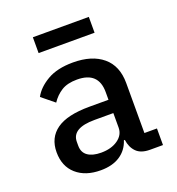

<svg xmlns="http://www.w3.org/2000/svg" viewBox="-131 -816 862 935"><g transform="rotate(-20 300.0 -349.0)"><path d="M492 0Q445 0 421.5 -24Q398 -48 393 -87H388Q373 -40 333.5 -14Q294 12 233 12Q154 12 107 -29.5Q60 -71 60 -144Q60 -219 115.5 -258.5Q171 -298 286 -298H385V-338Q385 -443 274 -443Q224 -443 193 -423.5Q162 -404 141 -372L76 -425Q98 -467 150 -497.5Q202 -528 284 -528Q382 -528 438 -481Q494 -434 494 -345V-86H559V0ZM385 -154V-229H288Q170 -229 170 -158V-138Q170 -103 195 -85.5Q220 -68 264 -68Q317 -68 351 -92Q385 -116 385 -154ZM143 -710H433V-628H143Z"/></g></svg>

Font: IBM Plaex Mono Medium
Style: Regular
Weight: 500
Designer: Mike Abbink, Paul van der Laan, Pieter van Rosmalen
Foundry: Bold Monday
Version: Version 2.003